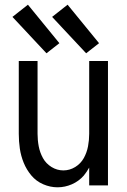

<svg xmlns="http://www.w3.org/2000/svg" viewBox="-20 -790 540 818"><path d="M178 -563 33 -718 99 -770 233 -606ZM347 -563 202 -718 268 -770 402 -606ZM225 8Q194 8 164 -5Q134 -18 113.5 -42.5Q93 -67 81 -96.5Q69 -126 64.5 -157Q60 -188 60 -220V-530H140V-220Q140 -193 145 -166.5Q150 -140 163 -116.5Q176 -93 199.5 -78.5Q223 -64 250 -64Q277 -64 300.5 -78.5Q324 -93 337 -116.5Q350 -140 355 -166.5Q360 -193 360 -220V-530H440V0H360V-76Q350 -58 337 -42Q316 -18 286.5 -5Q257 8 225 8Z"/></svg>

Font: Iosevka SS01
Style: Regular
Weight: 400
Monospace: yes
Designer: Belleve Invis
Foundry: Belleve Invis
Version: 2.3.3; ttfautohint (v1.8.3)